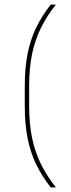

<svg xmlns="http://www.w3.org/2000/svg" viewBox="-20 -695 308 833"><path d="M106.5 -322V-235Q106.5 -158 119.2 -96.5Q132 -35 157.8 17Q183.5 69 222.5 118H200Q162.5 70.5 137.5 19.2Q112.5 -32 100 -93.8Q87.5 -155.5 87.5 -233.5V-323.5Q87.5 -402 100 -463.5Q112.5 -525 137.5 -576.2Q162.5 -627.5 200 -675H222.5Q183.5 -626.5 157.8 -574.2Q132 -522 119.2 -460.8Q106.5 -399.5 106.5 -322Z"/></svg>

Font: Anek Kannada Thin
Style: Regular
Weight: 250
Version: Version 1.003